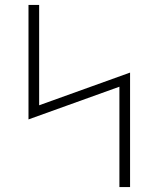

<svg xmlns="http://www.w3.org/2000/svg" viewBox="-20 -755 640 775"><path d="M462 0V-405L95 -273V-735H138V-330L505 -462V0Z"/></svg>

Font: Iosevka SS04 XLt Ex
Style: Regular
Weight: 200
Width: 7
Monospace: yes
Designer: Belleve Invis
Foundry: Belleve Invis
Version: Version 19.0.0; ttfautohint (v1.8.4)